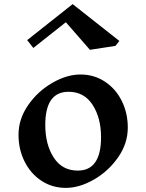

<svg xmlns="http://www.w3.org/2000/svg" viewBox="-20 -903 711 933"><path d="M601 -283Q601 -206 554 -138.5Q507 -71 436.5 -30.5Q366 10 300 10Q234 10 181.5 -24.5Q129 -59 99.5 -118Q70 -177 70 -248Q70 -325 117 -392.5Q164 -460 234.5 -500.5Q305 -541 371 -541Q437 -541 489.5 -506.5Q542 -472 571.5 -413Q601 -354 601 -283ZM200 -296Q200 -201 241 -137.5Q282 -74 358 -74Q471 -74 471 -236Q471 -330 430 -393.5Q389 -457 313 -457Q200 -457 200 -296ZM541 -680 417 -661 300 -795 142 -670 112 -708 333 -883 560 -704Z"/></svg>

Font: Inknut Antiqua
Style: Regular
Weight: 400
Designer: Claus Eggers Sørensen
Foundry: Claus Eggers Sørensen
Version: Version 1.003; ttfautohint (v1.8.2) -l 8 -r 50 -G 200 -x 14 